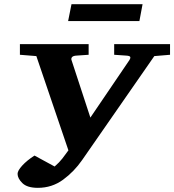

<svg xmlns="http://www.w3.org/2000/svg" viewBox="-20 -882 833 918"><path d="M161.1 16.1Q109.9 16.1 86.9 -6.6Q64 -29.3 64 -50.8Q64 -65.9 86.2 -90.3Q108.4 -114.7 145 -138.2L241.2 -85.9Q262.7 -104.5 278.1 -124Q293.5 -143.6 307.1 -163.1L153.8 -613.8L75.2 -620.1V-670.9H403.8V-620.1L346.2 -616.2Q329.6 -615.2 324.5 -608.9Q319.3 -602.5 321.8 -595.2L412.1 -319.8L599.1 -595.2Q604.5 -603.5 602.8 -609.4Q601.1 -615.2 583 -616.2L525.9 -620.1V-670.9H793V-620.1L717.8 -613.8L373 -117.2Q334.5 -61.5 281.5 -22.7Q228.5 16.1 161.1 16.1ZM661.6 -861.8 646.5 -781.2H305.7L321.8 -861.8Z"/></svg>

Font: Charis
Style: Bold Italic
Weight: 700
Italic angle: -11°
Designer: Walt Agee, Miriam Martin, Annie Olsen, Victor Gaultney, Lorna Priest, Alan Ward, Bob Hallissy, Martin Hosken, Sharon Cor
Foundry: SIL Global
Version: Version 7.000